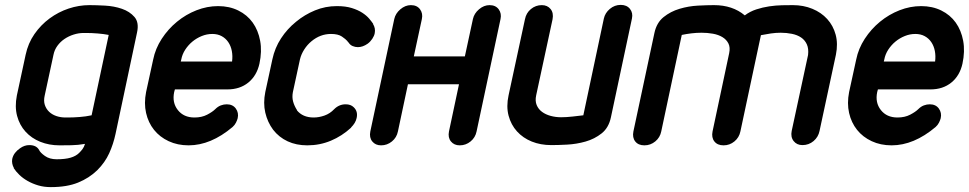

<svg xmlns="http://www.w3.org/2000/svg" viewBox="-20 -585 3966 786"><path d="M425 -442Q405 -446 380 -448Q355 -450 334 -450H322Q302 -450 281.5 -443.5Q261 -437 244 -425.5Q227 -414 215 -397.5Q203 -381 199 -361L163 -194Q158 -172 163.5 -155.5Q169 -139 181 -127.5Q193 -116 210.5 -110Q228 -104 248 -104H258Q280 -104 306 -106Q332 -108 355 -113ZM453 -37Q444 5 427 42.5Q410 80 378 112Q345 144 299.5 162.5Q254 181 188 181Q160 181 136.5 174Q113 167 93.5 156Q74 145 59.5 131Q45 117 36 103H37Q27 85 30 66Q33 52 41.5 41Q50 30 62 22Q80 9 100 9Q129 9 140 29Q145 40 164 53.5Q183 67 212 67Q247 67 269 60.5Q291 54 304 41Q312 33 318 25Q324 17 328 4Q300 9 272.5 9.5Q245 10 224 10Q181 10 145 -4.5Q109 -19 84.5 -46Q60 -73 50 -110.5Q40 -148 49 -194L85 -361Q95 -408 121 -445.5Q147 -483 183 -509.5Q219 -536 261 -550Q303 -564 346 -564Q373 -564 410 -562Q447 -560 479 -549Q511 -538 530.5 -515.5Q550 -493 541 -452Z M720 -333H930Q933 -356 929 -376.5Q925 -397 914.5 -412.5Q904 -428 887.5 -437Q871 -446 849 -446Q827 -446 806 -437.5Q785 -429 768 -415Q751 -401 738.5 -382Q726 -363 722 -341ZM861 -138Q872 -149 884 -153.5Q896 -158 908 -158Q933 -158 945.5 -140.5Q958 -123 953 -101Q951 -93 946 -83Q941 -73 932 -65Q843 10 752 10Q707 10 670.5 -7Q634 -24 610.5 -53.5Q587 -83 578 -122.5Q569 -162 578 -208L607 -341Q616 -386 642 -426Q668 -466 704.5 -496Q741 -526 784.5 -543Q828 -560 873 -560Q919 -560 955.5 -542Q992 -524 1014.5 -492.5Q1037 -461 1045 -418Q1053 -375 1042 -324Q1031 -275 996.5 -247Q962 -219 911 -219H696L693 -208Q684 -165 708 -134.5Q732 -104 776 -104Q806 -104 828 -115.5Q850 -127 861 -138Z M1348 -138Q1368 -158 1395 -158Q1416 -158 1428 -146Q1446 -129 1440 -102Q1436 -82 1417 -63H1418Q1380 -28 1334.5 -9Q1289 10 1238 10Q1193 10 1157.5 -6.5Q1122 -23 1098 -54Q1075 -85 1066 -124Q1057 -163 1066 -208L1095 -342Q1105 -389 1130.5 -428Q1156 -467 1192 -496Q1227 -525 1269.5 -542.5Q1312 -560 1359 -560Q1395 -560 1420.5 -552Q1446 -544 1463.5 -532.5Q1481 -521 1491.5 -508.5Q1502 -496 1508 -487H1507Q1518 -469 1514 -449Q1512 -438 1504 -426Q1496 -414 1485 -406Q1465 -392 1445 -392Q1434 -392 1423.5 -396.5Q1413 -401 1407 -411Q1406 -412 1404.5 -413Q1403 -414 1403 -416Q1395 -425 1379.5 -435.5Q1364 -446 1335 -446Q1291 -446 1255 -416Q1238 -402 1225.5 -382.5Q1213 -363 1208 -342L1179 -208Q1175 -187 1180 -169Q1185 -151 1196 -134H1195Q1219 -104 1264 -104Q1286 -104 1308.5 -112Q1331 -120 1348 -138Z M1594 -507Q1599 -530 1619 -547Q1639 -564 1662 -564Q1687 -564 1699.5 -547Q1712 -530 1707 -507L1674 -354H1883L1916 -507Q1921 -530 1941 -547Q1961 -564 1984 -564Q2009 -564 2021.5 -547Q2034 -530 2029 -507L1931 -47Q1926 -22 1906.5 -6Q1887 10 1862 10Q1839 10 1826 -6Q1813 -22 1818 -47L1859 -240H1650L1609 -47Q1604 -22 1584.5 -6Q1565 10 1540 10Q1517 10 1504 -6Q1491 -22 1496 -47Z M2452 -509Q2457 -532 2476.5 -548.5Q2496 -565 2521 -565Q2546 -565 2559 -548.5Q2572 -532 2567 -509L2481 -105Q2472 -62 2443 -39Q2414 -16 2377 -5.5Q2340 5 2302 7Q2264 9 2237 9Q2193 9 2157 -5.5Q2121 -20 2096.5 -47Q2072 -74 2062 -111.5Q2052 -149 2062 -195L2129 -506Q2134 -532 2153.5 -548Q2173 -564 2198 -564Q2221 -564 2234 -548Q2247 -532 2242 -506L2175 -195Q2170 -172 2177 -155Q2184 -138 2199 -127Q2214 -116 2234.5 -110.5Q2255 -105 2277 -105Q2299 -105 2325 -108Q2351 -111 2368 -113Z M2687 -47Q2682 -22 2662.5 -6Q2643 10 2618 10Q2593 10 2580.5 -6Q2568 -22 2573 -47L2659 -450Q2668 -492 2696.5 -515Q2725 -538 2762 -549Q2799 -560 2837 -562Q2875 -564 2903 -564Q2979 -564 3029 -522Q3050 -538 3076 -546.5Q3102 -555 3129 -559Q3156 -563 3181 -563.5Q3206 -564 3226 -564Q3269 -564 3305.5 -549Q3342 -534 3366.5 -507Q3391 -480 3401 -443Q3411 -406 3402 -361L3335 -49Q3330 -24 3310.5 -7.5Q3291 9 3265 9Q3242 9 3229 -7.5Q3216 -24 3221 -49L3288 -360Q3291 -386 3283 -403.5Q3275 -421 3259.5 -431.5Q3244 -442 3222 -446.5Q3200 -451 3176 -451Q3156 -451 3135.5 -448Q3115 -445 3095 -441L3011 -47Q3006 -22 2986.5 -6Q2967 10 2942 10Q2917 10 2904.5 -6Q2892 -22 2897 -47L2965 -367Q2970 -391 2962 -407Q2954 -423 2937.5 -433Q2921 -443 2898.5 -447Q2876 -451 2852 -451Q2831 -451 2810.5 -448.5Q2790 -446 2771 -442Z M3598 -333H3808Q3811 -356 3807 -376.5Q3803 -397 3792.5 -412.5Q3782 -428 3765.5 -437Q3749 -446 3727 -446Q3705 -446 3684 -437.5Q3663 -429 3646 -415Q3629 -401 3616.5 -382Q3604 -363 3600 -341ZM3739 -138Q3750 -149 3762 -153.5Q3774 -158 3786 -158Q3811 -158 3823.5 -140.5Q3836 -123 3831 -101Q3829 -93 3824 -83Q3819 -73 3810 -65Q3721 10 3630 10Q3585 10 3548.5 -7Q3512 -24 3488.5 -53.5Q3465 -83 3456 -122.5Q3447 -162 3456 -208L3485 -341Q3494 -386 3520 -426Q3546 -466 3582.5 -496Q3619 -526 3662.5 -543Q3706 -560 3751 -560Q3797 -560 3833.5 -542Q3870 -524 3892.5 -492.5Q3915 -461 3923 -418Q3931 -375 3920 -324Q3909 -275 3874.5 -247Q3840 -219 3789 -219H3574L3571 -208Q3562 -165 3586 -134.5Q3610 -104 3654 -104Q3684 -104 3706 -115.5Q3728 -127 3739 -138Z"/></svg>

Font: VDS
Style: Bold Italic
Weight: 700
Designer: artmaker
Foundry: artmaker
Version: Version 1.000 2009 initial release